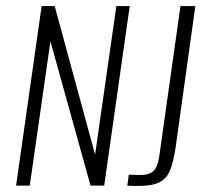

<svg xmlns="http://www.w3.org/2000/svg" viewBox="-20 -611 678 632"><path d="M33 0 117 -591H160L293 -102L363 -591H407L323 0H278L146 -475L78 0ZM437 1Q428 1 418.5 1Q409 1 399 0L404 -36L437 -35Q469 -34 484 -47Q499 -60 504 -95L574 -591H623L558 -125Q551 -78 539.5 -50Q528 -22 504 -10.5Q480 1 437 1Z"/></svg>

Font: Alumni Sans Light
Style: Italic
Weight: 300
Italic angle: -8°
Version: Version 1.016